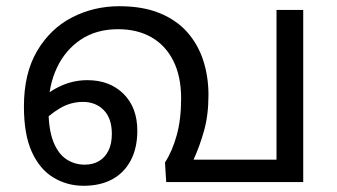

<svg xmlns="http://www.w3.org/2000/svg" viewBox="-20 -586 1084 618"><path d="M249 12Q196 12 152 -14.5Q108 -41 82.5 -97Q57 -153 57 -243Q57 -350 99.5 -422Q142 -494 212 -530Q282 -566 364 -566Q440 -566 494.5 -543.5Q549 -521 583.5 -481.5Q618 -442 634.5 -390.5Q651 -339 651 -280Q651 -216 637 -166Q623 -116 603 -72H870V-554H956V0H515L511 -63Q534 -98 548.5 -149.5Q563 -201 563 -269Q563 -340 538 -390Q513 -440 467.5 -466Q422 -492 360 -492Q290 -492 240 -458.5Q190 -425 163 -367.5Q136 -310 136 -237Q136 -170 151.5 -130.5Q167 -91 193.5 -73.5Q220 -56 253 -56Q279 -56 298.5 -67.5Q318 -79 329 -101Q340 -123 340 -155Q340 -205 314 -231.5Q288 -258 247 -258Q207 -258 172 -237Q137 -216 108 -184L93 -248Q123 -283 167.5 -305.5Q212 -328 261 -328Q333 -328 377.5 -284Q422 -240 422 -165Q422 -110 401 -70Q380 -30 341.5 -9Q303 12 249 12Z"/></svg>

Font: utamil05
Style: Book
Weight: 400
Designer: Jelle Bosma - Monotype Design Team
Foundry: Monotype Imaging Inc.
Version: Version 2.003